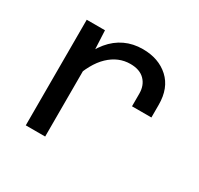

<svg xmlns="http://www.w3.org/2000/svg" viewBox="-124 -714 899 866"><g transform="rotate(30 325.0 -281.0)"><path d="M475 -314V-380Q475 -423 449 -449.5Q423 -476 374 -476Q312 -476 263 -429.5Q214 -383 185 -288L171 -390Q193 -447 224.5 -485Q256 -523 297.5 -542.5Q339 -562 389 -562Q472 -562 524 -514.5Q576 -467 576 -380V-314ZM103 0V-550H198L204 -425V0Z"/></g></svg>

Font: Azeret Mono Thin
Style: Regular
Weight: 400
Version: Version 1.002